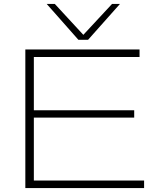

<svg xmlns="http://www.w3.org/2000/svg" viewBox="-20 -950 788 970"><path d="M108 0V-700H685V-662H151V-393H658V-356H151V-38H708V0ZM586 -930 425 -749H376L216 -930H257L401 -774L546 -930Z"/></svg>

Font: Georama Expanded ExtraLight
Style: Regular
Weight: 250
Width: 7
Designer: Jean-Baptiste Levee
Foundry: Production Type
Version: Version 1.001